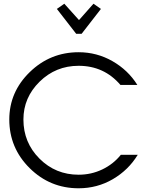

<svg xmlns="http://www.w3.org/2000/svg" viewBox="-20 -1003 801 1033"><path d="M483 -983 523 -955 419 -821H390L286 -955L326 -983L405 -895ZM630 -170H721Q671 -88 587 -39Q503 10 403 10Q249 10 139.5 -98.5Q30 -207 30 -360Q30 -508 140 -615Q250 -722 403 -722Q501 -722 585 -674Q669 -626 719 -546H628Q540 -649 403 -649Q280 -649 193 -563.5Q106 -478 106 -360Q106 -236 192.5 -149.5Q279 -63 403 -63Q471 -63 530.5 -91.5Q590 -120 630 -170Z"/></svg>

Font: Arcon
Style: Regular
Weight: 400
Designer: M. Zarth
Foundry: martin zarth - visuelle & digitale kommunikation
Version: Version 1.131;PS 001.131;hotconv 1.0.70;makeotf.lib2.5.58329